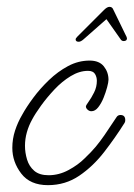

<svg xmlns="http://www.w3.org/2000/svg" viewBox="-20 -531 391 561"><path d="M120 10Q68 10 42 -24Q16 -58 16 -99Q16 -125 24 -149.5Q32 -174 45 -196Q57 -218 77 -245Q97 -272 123 -297Q149 -322 179 -338Q209 -354 242 -354Q270 -354 283.5 -337Q297 -320 297 -298Q297 -291 293 -276Q289 -261 282.5 -245Q276 -229 267 -217.5Q258 -206 247 -206Q241 -206 236 -210.5Q231 -215 231 -220Q231 -223 239 -234Q247 -245 255 -261Q263 -277 263 -295Q263 -306 257.5 -315Q252 -324 237 -324Q212 -324 186.5 -308.5Q161 -293 139 -269.5Q117 -246 100 -222.5Q83 -199 74 -182Q64 -164 58.5 -144.5Q53 -125 53 -105Q53 -85 59 -65Q65 -45 80 -32Q95 -19 122 -19Q152 -19 180 -34Q208 -49 227 -68Q247 -87 259.5 -102Q272 -117 285.5 -136.5Q299 -156 320 -188Q324 -195 332 -195Q346 -195 346 -180Q346 -175 344 -172Q317 -129 284.5 -87Q252 -45 211.5 -17.5Q171 10 120 10ZM210 -409Q201 -409 201 -416Q201 -419 206 -424L284 -502Q293 -511 300 -511Q308 -511 311 -503Q321 -483 330.5 -463Q340 -443 346 -431Q351 -422 351 -419Q351 -411 341 -411Q337 -411 334 -414L291 -475L224 -416Q216 -409 210 -409Z"/></svg>

Font: Ms Madi
Style: Regular
Weight: 400
Designer: Robert E. Leuschke
Foundry: Robert E. Leuschke
Version: Version 1.010; ttfautohint (v1.8.3)